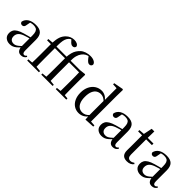

<svg xmlns="http://www.w3.org/2000/svg" viewBox="221 -2042 3278 3278"><g transform="rotate(45 1860.5 -402.5)"><path d="M189 15Q129 15 89 -19Q49 -53 49 -116Q49 -156 66.5 -187Q84 -218 125 -242.5Q166 -267 235 -287Q276 -299 323 -311Q370 -323 410 -333V-308Q370 -298 329.5 -286.5Q289 -275 257 -263Q196 -240 169.5 -207.5Q143 -175 143 -130Q143 -84 167.5 -61Q192 -38 232 -38Q253 -38 274 -46Q295 -54 322 -75.5Q349 -97 386 -135L396 -86H369Q339 -53 312 -30.5Q285 -8 256 3.5Q227 15 189 15ZM459 14Q413 14 389.5 -16Q366 -46 362 -98V-101V-365Q362 -421 350 -451Q338 -481 313.5 -493Q289 -505 250 -505Q222 -505 193.5 -497.5Q165 -490 131 -472L180 -499L165 -420Q162 -389 147.5 -376Q133 -363 113 -363Q73 -363 64 -402Q77 -465 132.5 -501Q188 -537 279 -537Q370 -537 413 -494Q456 -451 456 -355V-104Q456 -61 466.5 -45Q477 -29 496 -29Q508 -29 518 -35Q528 -41 541 -56L557 -42Q541 -13 516.5 0.5Q492 14 459 14Z M601 0V-28L716 -39H766L884 -28V0ZM685 0Q687 -57 688 -115Q689 -173 689 -230V-484H597V-515L724 -526L688 -508L689 -516Q694 -607 713.5 -662Q733 -717 775 -758Q807 -790 846 -805Q885 -820 923 -820Q961 -820 990 -806Q1019 -792 1027 -764Q1026 -745 1012.5 -732Q999 -719 975 -719Q955 -719 937 -731Q919 -743 896 -770L871 -795V-807H914V-799Q893 -796 874.5 -787.5Q856 -779 839 -761Q817 -738 804.5 -704Q792 -670 788 -617.5Q784 -565 786 -487V-230Q786 -173 787 -115Q788 -57 790 0ZM738 -484V-522H1024V-484ZM941 0V-28L1056 -39H1111L1215 -28V0ZM1026 0Q1028 -57 1029 -115Q1030 -173 1030 -230V-484H938V-515L1064 -526L1029 -508Q1033 -572 1045.5 -617.5Q1058 -663 1079.5 -696.5Q1101 -730 1130 -757Q1163 -788 1212.5 -804Q1262 -820 1313 -820Q1366 -820 1404 -800Q1442 -780 1447 -747Q1446 -728 1432.5 -714.5Q1419 -701 1397 -701Q1377 -701 1358.5 -715Q1340 -729 1318 -756L1285 -800V-807H1307V-797Q1269 -794 1236.5 -775Q1204 -756 1180 -724Q1154 -691 1139.5 -638.5Q1125 -586 1127 -494V-230Q1127 -173 1128 -115Q1129 -57 1130 0ZM1291 0V-28L1398 -39H1440L1545 -28V0ZM1370 0Q1371 -25 1371.5 -66Q1372 -107 1372.5 -152Q1373 -197 1373 -230V-308Q1373 -363 1372.5 -403.5Q1372 -444 1370 -484H1079V-522H1353L1461 -534L1473 -526L1470 -383V-230Q1470 -197 1470.5 -152Q1471 -107 1472 -66Q1473 -25 1474 0Z M1853 15Q1789 15 1738.5 -18.5Q1688 -52 1659.5 -113Q1631 -174 1631 -255Q1631 -342 1662.5 -405Q1694 -468 1747.5 -502.5Q1801 -537 1867 -537Q1912 -537 1953 -515Q1994 -493 2030 -442H2040L2026 -419Q1992 -455 1961.5 -470.5Q1931 -486 1896 -486Q1852 -486 1815.5 -463.5Q1779 -441 1757 -390.5Q1735 -340 1735 -258Q1735 -181 1755.5 -132Q1776 -83 1811 -60Q1846 -37 1890 -37Q1928 -37 1960 -53.5Q1992 -70 2024 -108L2038 -82H2029Q1995 -34 1950.5 -9.5Q1906 15 1853 15ZM2017 10 2011 -87V-89V-438L2014 -448V-745L1925 -750V-777L2096 -809L2111 -800L2108 -647V-34L2196 -28V0Z M2405 15Q2345 15 2305 -19Q2265 -53 2265 -116Q2265 -156 2282.5 -187Q2300 -218 2341 -242.5Q2382 -267 2451 -287Q2492 -299 2539 -311Q2586 -323 2626 -333V-308Q2586 -298 2545.5 -286.5Q2505 -275 2473 -263Q2412 -240 2385.5 -207.5Q2359 -175 2359 -130Q2359 -84 2383.5 -61Q2408 -38 2448 -38Q2469 -38 2490 -46Q2511 -54 2538 -75.5Q2565 -97 2602 -135L2612 -86H2585Q2555 -53 2528 -30.5Q2501 -8 2472 3.5Q2443 15 2405 15ZM2675 14Q2629 14 2605.5 -16Q2582 -46 2578 -98V-101V-365Q2578 -421 2566 -451Q2554 -481 2529.5 -493Q2505 -505 2466 -505Q2438 -505 2409.5 -497.5Q2381 -490 2347 -472L2396 -499L2381 -420Q2378 -389 2363.5 -376Q2349 -363 2329 -363Q2289 -363 2280 -402Q2293 -465 2348.5 -501Q2404 -537 2495 -537Q2586 -537 2629 -494Q2672 -451 2672 -355V-104Q2672 -61 2682.5 -45Q2693 -29 2712 -29Q2724 -29 2734 -35Q2744 -41 2757 -56L2773 -42Q2757 -13 2732.5 0.5Q2708 14 2675 14Z M2940 -484V-522H3128V-484ZM3019 15Q2954 15 2922 -18.5Q2890 -52 2890 -122Q2890 -147 2890.5 -167Q2891 -187 2891 -215V-484H2795V-515L2912 -524L2893 -510L2928 -679H2992L2989 -506V-495V-119Q2989 -74 3006.5 -53.5Q3024 -33 3056 -33Q3078 -33 3094.5 -40Q3111 -47 3131 -60L3146 -42Q3125 -14 3094 0.5Q3063 15 3019 15Z M3345 15Q3285 15 3245 -19Q3205 -53 3205 -116Q3205 -156 3222.5 -187Q3240 -218 3281 -242.5Q3322 -267 3391 -287Q3432 -299 3479 -311Q3526 -323 3566 -333V-308Q3526 -298 3485.5 -286.5Q3445 -275 3413 -263Q3352 -240 3325.5 -207.5Q3299 -175 3299 -130Q3299 -84 3323.5 -61Q3348 -38 3388 -38Q3409 -38 3430 -46Q3451 -54 3478 -75.5Q3505 -97 3542 -135L3552 -86H3525Q3495 -53 3468 -30.5Q3441 -8 3412 3.5Q3383 15 3345 15ZM3615 14Q3569 14 3545.5 -16Q3522 -46 3518 -98V-101V-365Q3518 -421 3506 -451Q3494 -481 3469.5 -493Q3445 -505 3406 -505Q3378 -505 3349.5 -497.5Q3321 -490 3287 -472L3336 -499L3321 -420Q3318 -389 3303.5 -376Q3289 -363 3269 -363Q3229 -363 3220 -402Q3233 -465 3288.5 -501Q3344 -537 3435 -537Q3526 -537 3569 -494Q3612 -451 3612 -355V-104Q3612 -61 3622.5 -45Q3633 -29 3652 -29Q3664 -29 3674 -35Q3684 -41 3697 -56L3713 -42Q3697 -13 3672.5 0.5Q3648 14 3615 14Z"/></g></svg>

Font: Noto Serif KR ExtraLight Medium
Style: Regular
Weight: 500
Version: Version 2.002-H1;hotconv 1.1.0;makeotfexe 2.6.0